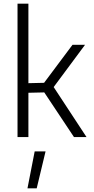

<svg xmlns="http://www.w3.org/2000/svg" viewBox="-20 -743 510 1041"><path d="M75 -723H134V-292L219 -294L373 -500H441L271 -271L449 0H381L220 -242L134 -240V0H75ZM168 78H227L179 278H129Z"/></svg>

Font: Cairo Light
Style: Regular
Weight: 300
Designer: Mohamed Gaber, Accademia di Belle Arti di Urbino and others
Foundry: Kief Type Foundry, Accademia di Belle Arti di Urbino and others
Version: Version 3.011